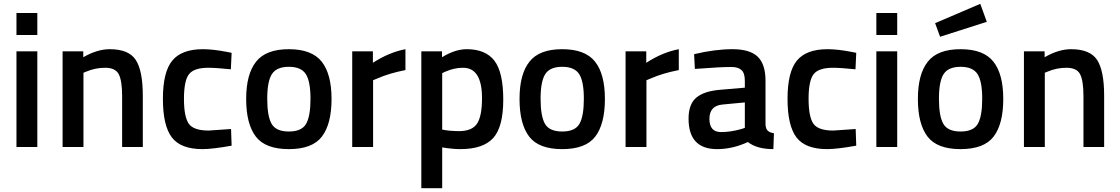

<svg xmlns="http://www.w3.org/2000/svg" viewBox="-20 -768 5849 1003"><path d="M66 0V-500H175V0ZM66 -585V-700H175V-585Z M416 0H307V-500H415V-469Q488 -511 553 -511Q653 -511 689.5 -454.5Q726 -398 726 -268V0H618V-265Q618 -346 600.5 -380Q583 -414 529 -414Q478 -414 431 -394L416 -388Z M1040 -511Q1093 -511 1165 -497L1190 -492L1186 -406Q1107 -414 1069 -414Q993 -414 967 -380Q941 -346 941 -252Q941 -158 966 -122Q991 -86 1070 -86L1187 -94L1190 -7Q1089 11 1038 11Q924 11 877.5 -50.5Q831 -112 831 -252Q831 -392 880 -451.5Q929 -511 1040 -511Z M1318 -446Q1369 -511 1489 -511Q1609 -511 1660.5 -446Q1712 -381 1712 -251Q1712 -121 1662 -55Q1612 11 1489 11Q1366 11 1316 -55Q1266 -121 1266 -251Q1266 -381 1318 -446ZM1399 -121Q1422 -81 1489 -81Q1556 -81 1579 -121Q1602 -161 1602 -252Q1602 -343 1577.5 -381Q1553 -419 1489 -419Q1425 -419 1400.5 -381Q1376 -343 1376 -252Q1376 -161 1399 -121Z M1820 0V-500H1928V-440Q2013 -495 2098 -511V-402Q2012 -385 1951 -358L1929 -349V0Z M2181 215V-500H2289V-469Q2358 -511 2418 -511Q2517 -511 2563 -450.5Q2609 -390 2609 -247.5Q2609 -105 2556.5 -47Q2504 11 2385 11Q2344 11 2290 2V215ZM2399 -414Q2352 -414 2305 -393L2290 -386V-91Q2330 -83 2378 -83Q2446 -83 2472 -122Q2498 -161 2498 -255Q2498 -414 2399 -414Z M2746 -446Q2797 -511 2917 -511Q3037 -511 3088.5 -446Q3140 -381 3140 -251Q3140 -121 3090 -55Q3040 11 2917 11Q2794 11 2744 -55Q2694 -121 2694 -251Q2694 -381 2746 -446ZM2827 -121Q2850 -81 2917 -81Q2984 -81 3007 -121Q3030 -161 3030 -252Q3030 -343 3005.5 -381Q2981 -419 2917 -419Q2853 -419 2828.5 -381Q2804 -343 2804 -252Q2804 -161 2827 -121Z M3248 0V-500H3356V-440Q3441 -495 3526 -511V-402Q3440 -385 3379 -358L3357 -349V0Z M3979 -346V-118Q3980 -96 3990.5 -85.5Q4001 -75 4023 -72L4020 11Q3934 11 3887 -26Q3807 11 3726 11Q3577 11 3577 -148Q3577 -224 3617.5 -258Q3658 -292 3742 -299L3871 -310V-346Q3871 -386 3853.5 -402Q3836 -418 3802 -418Q3738 -418 3642 -410L3610 -408L3606 -485Q3715 -511 3806.5 -511Q3898 -511 3938.5 -471.5Q3979 -432 3979 -346ZM3755 -222Q3686 -216 3686 -147Q3686 -78 3747 -78Q3797 -78 3853 -94L3871 -100V-233Z M4303 -511Q4356 -511 4428 -497L4453 -492L4449 -406Q4370 -414 4332 -414Q4256 -414 4230 -380Q4204 -346 4204 -252Q4204 -158 4229 -122Q4254 -86 4333 -86L4450 -94L4453 -7Q4352 11 4301 11Q4187 11 4140.5 -50.5Q4094 -112 4094 -252Q4094 -392 4143 -451.5Q4192 -511 4303 -511Z M4558 0V-500H4667V0ZM4558 -585V-700H4667V-585Z M4827 -446Q4878 -511 4998 -511Q5118 -511 5169.5 -446Q5221 -381 5221 -251Q5221 -121 5171 -55Q5121 11 4998 11Q4875 11 4825 -55Q4775 -121 4775 -251Q4775 -381 4827 -446ZM4908 -121Q4931 -81 4998 -81Q5065 -81 5088 -121Q5111 -161 5111 -252Q5111 -343 5086.5 -381Q5062 -419 4998 -419Q4934 -419 4909.5 -381Q4885 -343 4885 -252Q4885 -161 4908 -121ZM4865 -647 5101 -748 5135 -654 4891 -576Z M5438 0H5329V-500H5437V-469Q5510 -511 5575 -511Q5675 -511 5711.5 -454.5Q5748 -398 5748 -268V0H5640V-265Q5640 -346 5622.5 -380Q5605 -414 5551 -414Q5500 -414 5453 -394L5438 -388Z"/></svg>

Font: Titillium Web[RUS by Daymarius]
Style: Regular
Weight: 600
Designer: Cyrillization by Daymarius
Foundry: Cyrillization by Daymarius
Version: Version 1.002 September 11, 2018